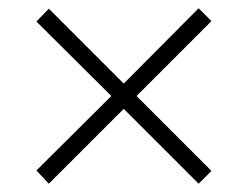

<svg xmlns="http://www.w3.org/2000/svg" viewBox="-20 -590 598 464"><path d="M98 -146 279 -327 460 -146 491 -177 310 -358 491 -539 460 -570 279 -388 98 -569 68 -538 249 -358 68 -178Z"/></svg>

Font: Noto Serif Bengali Light
Style: Regular
Weight: 300
Designer: Juan Bruce, Universal Thirst, Indian Type Foundry and the Monotype Design Team.
Foundry: Monotype Imaging Inc.
Version: Version 2.003